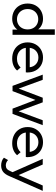

<svg xmlns="http://www.w3.org/2000/svg" viewBox="1174 -1956 982 3370"><g transform="rotate(90 1665.0 -271.0)"><path d="M591 -742V0H499V-84Q467 -40 418 -17Q369 6 310 6Q233 6 172 -28Q111 -62 76.5 -123.5Q42 -185 42 -265Q42 -345 76.5 -406Q111 -467 172 -501Q233 -535 310 -535Q367 -535 415 -513.5Q463 -492 495 -450V-742ZM496 -265Q496 -320 473 -362.5Q450 -405 409 -428Q368 -451 318 -451Q267 -451 226.5 -428Q186 -405 162.5 -362.5Q139 -320 139 -265Q139 -210 162.5 -167.5Q186 -125 226.5 -101.5Q267 -78 318 -78Q368 -78 409 -101.5Q450 -125 473 -167.5Q496 -210 496 -265Z M1250 -233H820Q829 -163 881.5 -120.5Q934 -78 1012 -78Q1107 -78 1165 -142L1218 -80Q1182 -38 1128.5 -16Q1075 6 1009 6Q925 6 860 -28.5Q795 -63 759.5 -125Q724 -187 724 -265Q724 -342 758.5 -404Q793 -466 853.5 -500.5Q914 -535 990 -535Q1066 -535 1125.5 -500.5Q1185 -466 1218.5 -404Q1252 -342 1252 -262Q1252 -251 1250 -233ZM820 -302H1160Q1152 -369 1105.5 -411.5Q1059 -454 990 -454Q921 -454 874.5 -412Q828 -370 820 -302Z M2177 -530 1979 0H1887L1734 -402L1579 0H1487L1290 -530H1381L1535 -108L1695 -530H1776L1933 -106L2091 -530Z M2736 -233H2306Q2315 -163 2367.5 -120.5Q2420 -78 2498 -78Q2593 -78 2651 -142L2704 -80Q2668 -38 2614.5 -16Q2561 6 2495 6Q2411 6 2346 -28.5Q2281 -63 2245.5 -125Q2210 -187 2210 -265Q2210 -342 2244.5 -404Q2279 -466 2339.5 -500.5Q2400 -535 2476 -535Q2552 -535 2611.5 -500.5Q2671 -466 2704.5 -404Q2738 -342 2738 -262Q2738 -251 2736 -233ZM2306 -302H2646Q2638 -369 2591.5 -411.5Q2545 -454 2476 -454Q2407 -454 2360.5 -412Q2314 -370 2306 -302Z M3330 -530 3073 53Q3039 134 2993.5 167Q2948 200 2884 200Q2845 200 2808.5 187.5Q2772 175 2748 151L2789 79Q2830 118 2884 118Q2919 118 2942.5 99.5Q2966 81 2985 36L3002 -1L2768 -530H2868L3053 -106L3236 -530Z"/></g></svg>

Font: APTA Sans Medium
Style: Bold
Weight: 500
Version: Version 7.200